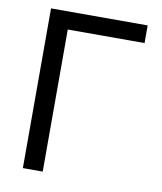

<svg xmlns="http://www.w3.org/2000/svg" viewBox="-80 -772 707 837"><g transform="rotate(10 273.0 -353.5)"><path d="M505.9 -628.9H166V0H78.1V-707H505.9Z"/></g></svg>

Font: Pretendard
Style: Regular
Weight: 400
Designer: Base glyphs from Inter by Rasmus Andersson; Hangeul glyphs from Noto Sans CJK(Source Han Sans) by Jang Soo-young and Kan
Foundry: Kil Hyung-jin
Version: Version 1.309